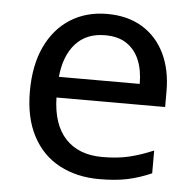

<svg xmlns="http://www.w3.org/2000/svg" viewBox="-45 -591 654 646"><g transform="rotate(5 282.0 -268.0)"><path d="M292 -546Q361 -546 410.5 -516Q460 -486 486.5 -431.5Q513 -377 513 -304V-251H146Q148 -160 192.5 -112.5Q237 -65 317 -65Q368 -65 407.5 -74.5Q447 -84 489 -102V-25Q448 -7 408 1.5Q368 10 313 10Q237 10 178.5 -21Q120 -52 87.5 -113.5Q55 -175 55 -264Q55 -352 84.5 -415Q114 -478 167.5 -512Q221 -546 292 -546ZM291 -474Q228 -474 191.5 -433.5Q155 -393 148 -321H421Q421 -367 407 -401Q393 -435 364.5 -454.5Q336 -474 291 -474Z"/></g></svg>

Font: bangla15
Style: Regular
Weight: 400
Designer: Jelle Bosma - Monotype Design Team
Foundry: Monotype Imaging Inc.
Version: Version 2.006